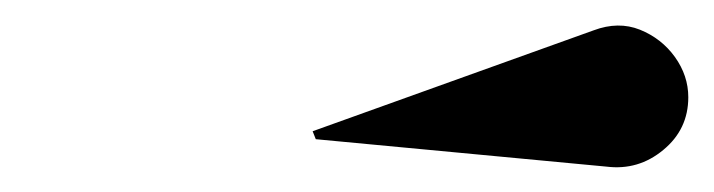

<svg xmlns="http://www.w3.org/2000/svg" viewBox="-20 -827 565 152"><path d="M460 -695.1 230 -716.8 227.5 -723.1 450 -803Q469.5 -810.3 486.6 -803.5Q503.7 -796.6 514.3 -781.9Q524.9 -767.1 524.9 -750Q524.9 -724.6 505.1 -708.3Q485.4 -691.9 460 -695.1Z"/></svg>

Font: Bodoni* 36
Style: Bold Italic
Weight: 700
Italic angle: -13°
Version: Version 2.000; ttfautohint (v1.8.1)